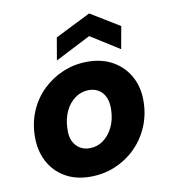

<svg xmlns="http://www.w3.org/2000/svg" viewBox="-83 -802 786 886"><g transform="rotate(-10 310.0 -359.5)"><path d="M269 12Q201 12 150.5 -18Q100 -48 73.5 -100.5Q47 -153 49 -219Q50 -281 73.5 -335Q97 -389 138 -428.5Q179 -468 232.5 -490.5Q286 -513 348 -513Q416 -513 467 -483.5Q518 -454 545.5 -402Q573 -350 571 -282Q569 -220 545.5 -166.5Q522 -113 481 -73Q440 -33 386 -10.5Q332 12 269 12ZM289 -118Q325 -118 353 -138.5Q381 -159 398.5 -194.5Q416 -230 417 -277Q418 -311 407.5 -334.5Q397 -358 377 -370.5Q357 -383 331 -383Q296 -383 267 -362.5Q238 -342 221 -306Q204 -270 203 -224Q201 -190 212 -166.5Q223 -143 243 -130.5Q263 -118 289 -118ZM210 -543 228 -648 394 -731 530 -648 511 -543 376 -628Z"/></g></svg>

Font: DM Sans 18pt Black
Style: Italic
Weight: 900
Italic angle: -10°
Designer: Colophon Foundry, Jonny Pinhorn
Foundry: Colophon Foundry
Version: Version 4.004;gftools[0.9.30]